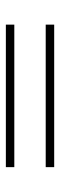

<svg xmlns="http://www.w3.org/2000/svg" viewBox="212 -692 210 675"><g transform="rotate(-90 317.5 -355.0)"><path d="M567.9 -410.2H66.9V-439.9H567.9ZM567.9 -270H66.9V-299.8H567.9Z"/></g></svg>

Font: Neothic
Style: Regular
Weight: 400
Designer: Vasily Draigo aka Daymarius
Foundry: Vasily Draigo aka Daymarius
Version: Version 1.00 May 8, 2019, initial release